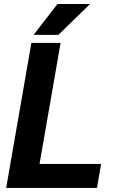

<svg xmlns="http://www.w3.org/2000/svg" viewBox="-20 -921 570 941"><path d="M173.8 -117.7H475.6L455.1 0H10.3L133.8 -710.9H276.9ZM261.7 -901.4H421.4L266.1 -750H144.5Z"/></svg>

Font: RobotoInd
Style: Bold Italic
Weight: 700
Italic angle: -12°
Designer: Google
Version: Version 2.001150; 2014